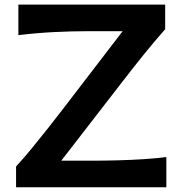

<svg xmlns="http://www.w3.org/2000/svg" viewBox="-20 -791 773 811"><path d="M47.9 0V-87.9Q76.7 -118.7 112.8 -162.6Q148.9 -206.5 185.8 -253.4Q222.7 -300.3 253.4 -340.3L498 -659.2H345.2Q280.8 -659.2 208.3 -655.5Q135.7 -651.9 57.6 -642.6V-771.5H677.7V-667.5Q630.4 -614.3 584.5 -557.1Q538.6 -500 492.7 -440.4L238.8 -112.3H376.5Q421.9 -112.3 477.5 -113.8Q533.2 -115.2 587.4 -118.7Q641.6 -122.1 682.6 -127.9V0Z"/></svg>

Font: Pinar DS1 SemiBold
Style: Regular
Weight: 600
Designer: Amin Abedi
Version: Version 3.000